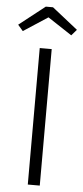

<svg xmlns="http://www.w3.org/2000/svg" viewBox="-67 -927 415 960"><g transform="rotate(5 140.5 -447.0)"><path d="M170.9 0H110.8V-685.1H170.9ZM141.1 -841.8 19 -762.2 -6.8 -792 123 -894H159.2L288.1 -792L262.2 -762.2Z"/></g></svg>

Font: FiraSans-Light
Style: Regular
Weight: 300
Designer: Carrois Corporate & Edenspiekermann AG
Foundry: Carrois Corporate GbR & Edenspiekermann AG
Version: Version 3.106;PS 003.106;hotconv 1.0.70;makeotf.lib2.5.58329